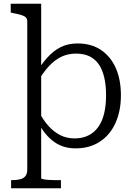

<svg xmlns="http://www.w3.org/2000/svg" viewBox="-20 -778 711 1021"><path d="M304 223H39V180H42Q68 180 86.5 175.5Q105 171 115 158.5Q125 146 125 124V-664Q125 -679 116.5 -686.5Q108 -694 90.5 -699Q73 -704 47 -709L37 -711V-758H199V170Q199 173 212 175.5Q225 178 243.5 179Q262 180 278 180H304ZM382 11Q345 11 314.5 0.5Q284 -10 258 -31Q232 -52 209.5 -83Q187 -114 166 -154L186 -185Q210 -139 238.5 -107.5Q267 -76 301 -59Q335 -42 377 -42Q418 -42 449.5 -57.5Q481 -73 502 -102Q523 -131 533.5 -173.5Q544 -216 544 -271Q544 -324 534.5 -365.5Q525 -407 505.5 -435.5Q486 -464 456 -478.5Q426 -493 384 -493Q342 -493 307 -476.5Q272 -460 241.5 -427.5Q211 -395 183 -348L165 -379Q197 -433 230.5 -470.5Q264 -508 303 -527.5Q342 -547 392 -547Q466 -547 517.5 -512Q569 -477 596 -415.5Q623 -354 623 -271Q623 -189 594.5 -125Q566 -61 511.5 -25Q457 11 382 11Z"/></svg>

Font: Roboto Serif 20pt Light
Style: Regular
Weight: 300
Version: Version 1.008